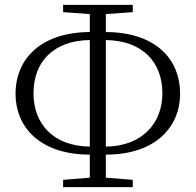

<svg xmlns="http://www.w3.org/2000/svg" viewBox="-20 -758 806 791"><path d="M350 -154C199 -156 118 -248 118 -374C118 -502 199 -591 350 -593ZM350 13H527V-17L416 -26V-121C626 -121 722 -240 722 -371C722 -517 619 -625 416 -626V-700L527 -708V-738H240V-708L350 -700V-626C150 -625 44 -517 44 -371C44 -238 141 -121 350 -121V-26L240 -17V13ZM416 -593C567 -591 649 -502 649 -374C649 -250 566 -156 416 -154Z"/></svg>

Font: Noto Serif CJK SC Light
Style: Regular
Weight: 300
Designer: Ryoko NISHIZUKA 西塚涼子 (kana & ideographs); Frank Grießhammer (Latin, Greek & Cyrillic); Wenlong ZHANG 张文龙 (bopomofo); San
Foundry: Adobe
Version: Version 2.001;hotconv 1.1.0;makeotfexe 2.6.0